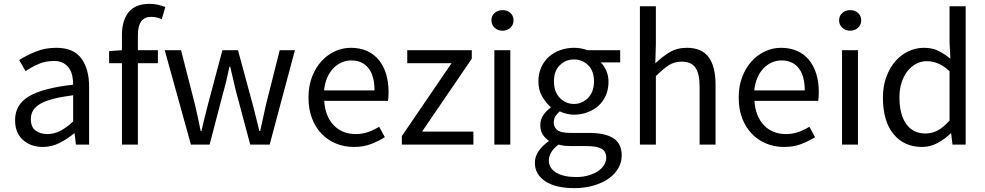

<svg xmlns="http://www.w3.org/2000/svg" viewBox="-20 -744 5071 988"><path d="M57.6 -126Q57.6 -206.1 129.2 -248.5Q200.7 -291 356.4 -308.1Q356.4 -331.1 352.1 -353Q347.7 -375 336.2 -392.1Q324.7 -409.2 305.7 -419.7Q286.6 -430.2 256.8 -430.2Q213.4 -430.2 177 -414.1Q140.6 -397.9 111.8 -377.9L78.6 -435.1Q112.8 -457 161.6 -477.5Q210.4 -498 269.5 -498Q358.4 -498 398.4 -443.6Q438.5 -389.2 438.5 -297.9V0H370.6L363.8 -58.1H361.8Q326.7 -28.8 286.1 -8.3Q245.6 12.2 200.7 12.2Q138.7 12.2 98.1 -23.9Q57.6 -60.1 57.6 -126ZM138.7 -131.8Q138.7 -89.8 163.1 -72Q187.5 -54.2 223.6 -54.2Q258.8 -54.2 290.3 -70.6Q321.8 -86.9 356.4 -119.1V-253.9Q295.4 -246.1 253.4 -235.1Q211.4 -224.1 186 -209Q160.6 -193.8 149.7 -174.3Q138.7 -154.8 138.7 -131.8Z M812.5 -645Q785.6 -657.2 757.3 -657.2Q689.5 -657.2 689.5 -563V-485.8H792.5V-418.9H689.5V0H607.4V-418.9H541.5V-481L607.4 -485.8V-563Q607.4 -638.2 641.8 -681.2Q676.3 -724.1 749.5 -724.1Q772.5 -724.1 793 -719.5Q813.5 -714.8 830.6 -708Z M827.6 -485.8H911.6L983.4 -205.1Q991.7 -169.9 998.8 -137Q1005.9 -104 1012.7 -69.8H1016.6Q1024.4 -104 1032.5 -137.5Q1040.5 -170.9 1049.8 -205.1L1124.5 -485.8H1204.6L1280.8 -205.1Q1289.6 -169.9 1298.1 -137Q1306.6 -104 1314.5 -69.8H1318.8Q1326.7 -104 1333.7 -137Q1340.8 -169.9 1348.6 -205.1L1419.4 -485.8H1497.6L1367.7 0H1267.6L1197.8 -261.2Q1188.5 -295.9 1181.2 -329.8Q1173.8 -363.8 1164.6 -400.9H1160.6Q1152.8 -363.8 1144.8 -329.3Q1136.7 -294.9 1126.5 -259.8L1058.6 0H962.4Z M1567.4 -242.2Q1567.4 -301.8 1585.9 -349.4Q1604.5 -397 1635 -429.9Q1665.5 -462.9 1704.3 -480.5Q1743.2 -498 1785.2 -498Q1831.5 -498 1867.9 -481.9Q1904.3 -465.8 1929 -435.8Q1953.6 -405.8 1966.6 -363.8Q1979.5 -321.8 1979.5 -270Q1979.5 -243.2 1976.6 -225.1H1648.4Q1653.3 -146 1696.8 -100.1Q1740.2 -54.2 1810.5 -54.2Q1845.2 -54.2 1874.8 -64.7Q1904.3 -75.2 1931.2 -91.8L1960.4 -38.1Q1928.2 -18.1 1889.4 -2.9Q1850.6 12.2 1800.3 12.2Q1751.5 12.2 1709 -5.4Q1666.5 -22.9 1635 -55.4Q1603.5 -87.9 1585.4 -135Q1567.4 -182.1 1567.4 -242.2ZM1907.2 -278.8Q1907.2 -354 1875.7 -393.6Q1844.2 -433.1 1787.6 -433.1Q1761.2 -433.1 1737.8 -422.6Q1714.4 -412.1 1695.3 -392.6Q1676.3 -373 1663.8 -344.5Q1651.4 -315.9 1647.5 -278.8Z M2047.9 -43.9 2303.7 -418.9H2075.7V-485.8H2407.7V-441.9L2151.9 -66.9H2416V0H2047.9Z M2565.9 -585.9Q2542 -585.9 2525.4 -601.1Q2508.8 -616.2 2508.8 -639.2Q2508.8 -663.1 2525.4 -677.5Q2542 -691.9 2565.9 -691.9Q2589.8 -691.9 2606.2 -677.5Q2622.6 -663.1 2622.6 -639.2Q2622.6 -616.2 2606.2 -601.1Q2589.8 -585.9 2565.9 -585.9ZM2523.9 -485.8H2606V0H2523.9Z M2804.2 82Q2804.2 121.1 2841.8 144Q2879.4 167 2945.3 167Q2980.5 167 3009 158.4Q3037.6 149.9 3057.6 136.5Q3077.6 123 3088.6 105Q3099.6 86.9 3099.6 67.9Q3099.6 34.2 3074.5 21Q3049.3 7.8 3001.5 7.8H2917.5Q2903.3 7.8 2887 6.3Q2870.6 4.9 2854.5 0Q2828.6 19 2816.4 40Q2804.2 61 2804.2 82ZM2732.4 92.8Q2732.4 62 2751.5 33.9Q2770.5 5.9 2803.2 -17.1V-21Q2785.6 -32.2 2772.9 -51.5Q2760.3 -70.8 2760.3 -100.1Q2760.3 -130.9 2777.3 -153.8Q2794.4 -176.8 2813.5 -189.9V-193.8Q2789.6 -213.9 2770 -247.3Q2750.5 -280.8 2750.5 -325.2Q2750.5 -365.2 2764.9 -397.2Q2779.3 -429.2 2804.4 -451.7Q2829.6 -474.1 2863 -486.1Q2896.5 -498 2933.6 -498Q2953.6 -498 2970.9 -494.6Q2988.3 -491.2 3002.4 -485.8H3171.4V-422.9H3071.3Q3088.4 -405.8 3099.9 -379.9Q3111.3 -354 3111.3 -323.2Q3111.3 -284.2 3097.4 -252.7Q3083.5 -221.2 3059.6 -199.7Q3035.6 -178.2 3002.9 -166Q2970.2 -153.8 2933.6 -153.8Q2915.5 -153.8 2896.5 -158.4Q2877.4 -163.1 2860.4 -170.9Q2847.7 -160.2 2838.6 -146.5Q2829.6 -132.8 2829.6 -112.8Q2829.6 -89.8 2847.4 -75Q2865.2 -60.1 2915.5 -60.1H3009.3Q3094.2 -60.1 3136.7 -32.5Q3179.2 -4.9 3179.2 56.2Q3179.2 89.8 3162.4 120.4Q3145.5 150.9 3113.5 173.8Q3081.5 196.8 3035.9 210.4Q2990.2 224.1 2933.6 224.1Q2888.2 224.1 2851.3 215.6Q2814.5 207 2787.8 189.9Q2761.2 172.9 2746.8 148.9Q2732.4 125 2732.4 92.8ZM2933.6 -209Q2954.6 -209 2972.9 -217Q2991.2 -225.1 3005.9 -240Q3020.5 -254.9 3028.6 -276.4Q3036.6 -297.9 3036.6 -325.2Q3036.6 -378.9 3006.6 -408.4Q2976.6 -438 2933.6 -438Q2890.6 -438 2860.6 -408.4Q2830.6 -378.9 2830.6 -325.2Q2830.6 -297.9 2838.4 -276.4Q2846.2 -254.9 2860.8 -240Q2875.5 -225.1 2894 -217Q2912.6 -209 2933.6 -209Z M3272.9 -711.9H3355V-518.1L3352.1 -418Q3386.7 -451.2 3424.8 -474.6Q3462.9 -498 3514.2 -498Q3590.8 -498 3626.5 -450Q3662.1 -401.9 3662.1 -308.1V0H3580.1V-296.9Q3580.1 -366.2 3558.1 -396.5Q3536.1 -426.8 3487.8 -426.8Q3449.7 -426.8 3420.9 -408Q3392.1 -389.2 3355 -352.1V0H3272.9Z M3781.2 -242.2Q3781.2 -301.8 3799.8 -349.4Q3818.4 -397 3848.9 -429.9Q3879.4 -462.9 3918.2 -480.5Q3957 -498 3999 -498Q4045.4 -498 4081.8 -481.9Q4118.2 -465.8 4142.8 -435.8Q4167.5 -405.8 4180.4 -363.8Q4193.4 -321.8 4193.4 -270Q4193.4 -243.2 4190.4 -225.1H3862.3Q3867.2 -146 3910.6 -100.1Q3954.1 -54.2 4024.4 -54.2Q4059.1 -54.2 4088.6 -64.7Q4118.2 -75.2 4145 -91.8L4174.3 -38.1Q4142.1 -18.1 4103.3 -2.9Q4064.5 12.2 4014.2 12.2Q3965.3 12.2 3922.9 -5.4Q3880.4 -22.9 3848.9 -55.4Q3817.4 -87.9 3799.3 -135Q3781.2 -182.1 3781.2 -242.2ZM4121.1 -278.8Q4121.1 -354 4089.6 -393.6Q4058.1 -433.1 4001.5 -433.1Q3975.1 -433.1 3951.7 -422.6Q3928.2 -412.1 3909.2 -392.6Q3890.1 -373 3877.7 -344.5Q3865.2 -315.9 3861.3 -278.8Z M4355 -585.9Q4331.1 -585.9 4314.5 -601.1Q4297.9 -616.2 4297.9 -639.2Q4297.9 -663.1 4314.5 -677.5Q4331.1 -691.9 4355 -691.9Q4378.9 -691.9 4395.3 -677.5Q4411.6 -663.1 4411.6 -639.2Q4411.6 -616.2 4395.3 -601.1Q4378.9 -585.9 4355 -585.9ZM4313 -485.8H4395V0H4313Z M4523.4 -242.2Q4523.4 -300.8 4541 -348.4Q4558.6 -396 4587.4 -429Q4616.2 -461.9 4654.3 -480Q4692.4 -498 4734.4 -498Q4776.4 -498 4807.4 -482.9Q4838.4 -467.8 4870.6 -441.9L4866.2 -524.9V-711.9H4949.2V0H4881.3L4874.5 -57.1H4871.6Q4842.3 -28.8 4804.9 -8.3Q4767.6 12.2 4724.6 12.2Q4632.3 12.2 4577.9 -54Q4523.4 -120.1 4523.4 -242.2ZM4608.4 -243.2Q4608.4 -154.8 4643.3 -106Q4678.2 -57.1 4742.7 -57.1Q4776.4 -57.1 4806.4 -73.5Q4836.4 -89.8 4866.2 -124V-377.9Q4835.4 -405.8 4806.9 -417.5Q4778.3 -429.2 4748.5 -429.2Q4719.2 -429.2 4693.8 -415.5Q4668.5 -401.9 4649.4 -377.4Q4630.4 -353 4619.4 -319.1Q4608.4 -285.2 4608.4 -243.2Z"/></svg>

Font: Pyidaungsu
Style: Regular
Weight: 400
Designer: Sun Tun
Foundry: MCF
Version: Version 2.053; ttfautohint (v1.8.2)